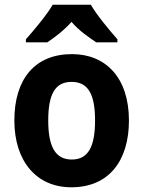

<svg xmlns="http://www.w3.org/2000/svg" viewBox="-20 -786 609 816"><path d="M366 -766H204C180 -724 124 -657 90 -619V-606H181C211 -626 251 -656 284 -693C315 -656 358 -627 389 -606H479V-619C443 -660 392 -721 366 -766ZM528 -274C528 -456 429 -556 286 -556C128 -556 41 -450 41 -274C41 -102 134 10 283 10C443 10 528 -103 528 -274ZM185 -274C185 -385 214 -438 284 -438C355 -438 384 -385 384 -274C384 -163 355 -108 285 -108C215 -108 185 -163 185 -274Z"/></svg>

Font: Noto Sans Gurmukhi SemiCondensed
Style: Bold
Weight: 700
Width: 4
Designer: Jelle Bosma - Monotype Design Team
Foundry: Monotype Imaging Inc.
Version: Version 2.004